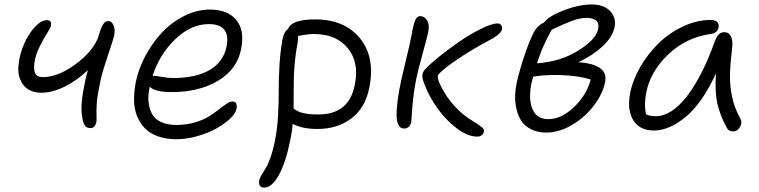

<svg xmlns="http://www.w3.org/2000/svg" viewBox="-20 -578 3396 859"><path d="M165 -163.1Q109.9 -163.1 82.5 -200.7Q55.2 -238.3 64 -294.9Q68.4 -336.9 87.9 -381.6Q107.4 -426.3 135.7 -457Q164.1 -487.8 189.9 -487.8Q212.4 -487.8 208 -463.9Q207 -454.6 190.4 -428.7Q173.8 -402.8 156 -366.5Q138.2 -330.1 133.8 -295.9Q129.9 -265.1 137.9 -249Q146 -232.9 171.9 -232.9Q237.3 -232.9 312.7 -286.9Q388.2 -340.8 416 -402.8Q419.9 -412.1 420.9 -418Q431.6 -452.6 440.7 -468.3Q449.7 -483.9 464.8 -483.9Q479 -483.9 487.5 -465.8Q496.1 -447.8 491.2 -421.9Q487.3 -402.3 462.2 -328.1Q437 -253.9 431.2 -224.1Q412.1 -138.2 412.1 -97.2Q411.1 -81.5 411.9 -57.9Q412.6 -34.2 411.1 -32.2Q405.3 -4.9 383.8 -4.9Q365.2 -4.9 357.4 -20.3Q349.6 -35.6 346.2 -64.9Q338.9 -114.7 362.8 -224.1Q362.8 -225.1 373 -264.2Q325.7 -218.8 270.3 -190.9Q214.8 -163.1 165 -163.1Z M769.5 44.9Q723.6 44.9 688 32.5Q652.3 20 629.6 -2.7Q606.9 -25.4 593.8 -57.1Q580.6 -88.9 579.8 -126.7Q579.1 -164.6 586.9 -208Q598.6 -267.6 629.2 -325.7Q659.7 -383.8 702.6 -430.4Q745.6 -477.1 803 -506.1Q860.4 -535.2 919.9 -535.2Q999 -535.2 1037.4 -488.3Q1075.7 -441.4 1058.6 -357.9Q1041 -268.1 956.1 -217Q871.1 -166 748.5 -166Q673.8 -166 649.9 -189.9Q641.6 -154.8 644.5 -123.5Q647.5 -92.3 659.7 -69.1Q671.9 -45.9 699.7 -32.5Q727.5 -19 768.6 -19Q812 -19 849.9 -29.8Q887.7 -40.5 912.6 -55.9Q937.5 -71.3 957.3 -86.9Q977.1 -102.5 992.9 -113.3Q1008.8 -124 1019.5 -124Q1044.9 -124 1037.6 -88.9Q1033.2 -69.3 1008.3 -46.1Q983.4 -22.9 947 -2.7Q910.6 17.6 862.5 31.2Q814.5 44.9 769.5 44.9ZM669.9 -238.8Q676.8 -238.8 703.6 -233.9Q730.5 -229 753.9 -229Q857.9 -229 918.9 -265.4Q980 -301.8 993.7 -370.1Q1013.2 -470.2 913.6 -470.2Q835 -470.2 764.6 -403.1Q694.3 -335.9 662.6 -238.8Z M1400.4 -1Q1331.5 -1 1289.6 -23.9Q1286.6 9.8 1279.3 45.9Q1258.8 148.9 1227.5 205.1Q1196.3 261.2 1162.6 261.2Q1133.8 261.2 1140.1 228Q1142.1 217.8 1150.4 204.1Q1158.7 190.4 1168.2 175.8Q1177.7 161.1 1189.7 127.7Q1201.7 94.2 1210.4 49.8Q1220.2 2.4 1223.9 -59.3Q1227.5 -121.1 1227.1 -171.9Q1226.6 -222.7 1230.5 -287.4Q1234.4 -352.1 1244.1 -403.8Q1251.5 -438 1268.6 -448.2Q1284.2 -491.2 1390.1 -491.2Q1522 -491.2 1590.8 -406.2Q1659.7 -321.3 1632.3 -186Q1614.7 -95.7 1552.2 -48.3Q1489.7 -1 1400.4 -1ZM1310.5 -380.9Q1303.2 -343.3 1299.3 -301.5Q1295.4 -259.8 1294.7 -232.7Q1293.9 -205.6 1293.9 -158.7Q1293.9 -111.8 1293.5 -91.8L1299.8 -87.9Q1305.7 -84 1308.1 -82.8Q1310.5 -81.5 1317.9 -78.1Q1325.2 -74.7 1332.3 -73.2Q1339.4 -71.8 1350.1 -69.6Q1360.8 -67.4 1374.5 -66.7Q1388.2 -65.9 1404.3 -65.9Q1542.5 -65.9 1567.4 -199.2Q1587.9 -299.3 1535.9 -362.5Q1483.9 -425.8 1384.3 -425.8Q1358.4 -425.8 1313.5 -417Q1314.9 -401.4 1310.5 -380.9Z M1788.1 -2.9Q1755.4 -2.9 1754.4 -61.8Q1753.4 -120.6 1776.4 -225.1Q1780.8 -246.6 1796.9 -312.3Q1813 -377.9 1820.3 -416Q1821.3 -420.4 1823.2 -430.9Q1825.2 -441.4 1826.2 -448.2Q1832.5 -478 1839.8 -491.9Q1847.2 -505.9 1859.4 -505.9Q1879.4 -505.9 1890.9 -486.8Q1902.3 -467.8 1896 -435.1Q1891.6 -413.1 1870.1 -335.4Q1848.6 -257.8 1842.3 -225.1Q1833.5 -181.2 1828.6 -137.5Q1823.7 -93.8 1822.3 -65.4Q1820.8 -37.1 1820.3 -33.2Q1817.4 -19 1809.1 -11Q1800.8 -2.9 1788.1 -2.9ZM2115.2 33.2Q2074.2 33.2 2026.6 -1.5Q1979 -36.1 1939.9 -89.6Q1900.9 -143.1 1879.4 -200.2Q1867.2 -228 1870.1 -246.1Q1873.5 -260.7 1885.3 -271Q1901.9 -290 1943.4 -323.5Q1984.9 -356.9 2033.4 -390.6Q2082 -424.3 2131.1 -448.7Q2180.2 -473.1 2206.1 -473.1Q2217.3 -473.1 2222.2 -465.6Q2227.1 -458 2226.1 -449.2Q2225.6 -443.8 2222.7 -438.7Q2219.7 -433.6 2214.4 -428.2Q2209 -422.9 2203.6 -418.7Q2198.2 -414.6 2189 -409.2Q2179.7 -403.8 2173.3 -400.1Q2167 -396.5 2155.5 -390.4Q2144 -384.3 2138.2 -380.9Q2061 -337.9 2001.5 -295.2Q1941.9 -252.4 1939 -238.8Q1935.1 -218.3 1970.7 -160.2Q2006.3 -102.1 2063 -58.1Q2075.7 -48.3 2099.6 -33.7Q2123.5 -19 2135 -9.5Q2146.5 0 2145 8.8Q2144 19 2136 26.1Q2127.9 33.2 2115.2 33.2Z M2424.3 15.1Q2385.3 15.1 2356.7 0.7Q2328.1 -13.7 2313 -36.4Q2297.9 -59.1 2290.8 -89.1Q2283.7 -119.1 2284.7 -148.9Q2285.6 -178.7 2292 -209Q2305.2 -267.6 2326.9 -331.5Q2348.6 -395.5 2369.1 -435.1Q2384.8 -464.4 2415 -478Q2431.2 -502 2485.4 -524.9Q2564.5 -558.1 2627 -558.1Q2680.7 -558.1 2709 -529.1Q2737.3 -500 2730 -458Q2721.2 -413.1 2675.8 -370.8Q2630.4 -328.6 2567.4 -299.8Q2632.3 -295.4 2664.1 -273.7Q2695.8 -252 2687 -210Q2675.8 -155.8 2635.5 -103.8Q2595.2 -51.8 2537.8 -18.3Q2480.5 15.1 2424.3 15.1ZM2604 -498Q2575.2 -498 2538.8 -484.6Q2502.4 -471.2 2448.2 -444.8Q2446.8 -442.4 2440.2 -429.9Q2433.6 -417.5 2429.9 -410.4Q2426.3 -403.3 2419.2 -388.7Q2412.1 -374 2406.7 -361.3Q2401.4 -348.6 2394.8 -330.8Q2388.2 -313 2382.3 -294.9Q2486.3 -301.8 2566.2 -351.1Q2646 -400.4 2656.2 -448.2Q2661.1 -474.6 2646.5 -486.3Q2631.8 -498 2604 -498ZM2356.9 -202.1Q2343.8 -132.3 2362.8 -88.6Q2381.8 -44.9 2433.1 -44.9Q2491.2 -44.9 2547.6 -98.4Q2604 -151.9 2623 -222.2Q2573.2 -238.3 2498.8 -241.7Q2424.3 -245.1 2365.2 -234.9Q2362.8 -227.5 2356.9 -202.1Z M2905.8 5.9Q2841.3 5.9 2813 -40.5Q2784.7 -86.9 2799.8 -164.1Q2811.5 -222.2 2845.5 -280.3Q2879.4 -338.4 2926.8 -384.5Q2974.1 -430.7 3035.9 -459.7Q3097.7 -488.8 3159.7 -488.8Q3178.2 -488.8 3188 -480Q3197.8 -471.2 3194.8 -455.1Q3189.9 -430.2 3158.7 -425.8Q3050.8 -411.1 2970.2 -335Q2889.6 -258.8 2871.1 -163.1Q2860.8 -111.3 2870.1 -66.9Q2884.8 -58.1 2914.1 -58.1Q2982.9 -58.1 3051.8 -145.5Q3120.6 -232.9 3179.7 -397Q3193.8 -434.1 3220.7 -434.1Q3240.2 -434.1 3249.8 -416Q3259.3 -397.9 3255.9 -368.2Q3247.1 -291.5 3245.8 -244.1Q3244.6 -196.8 3255.1 -146Q3265.6 -95.2 3292 -47.9Q3302.2 -30.8 3291 -10.5Q3279.8 9.8 3260.7 9.8Q3248 9.8 3241.2 4.9Q3234.4 0 3229 -11.2Q3201.7 -61.5 3189.7 -113.5Q3177.7 -165.5 3183.1 -250Q3153.3 -183.1 3117.2 -132.3Q3081.1 -81.5 3044.4 -52.2Q3007.8 -22.9 2973.1 -8.5Q2938.5 5.9 2905.8 5.9Z"/></svg>

Font: Shantell Sans Irregular
Style: Italic
Weight: 300
Italic angle: -11.31°
Designer: Stephen Nixon, Anya Danilova, Shantell Martin
Foundry: Arrow Type
Version: Version 1.006;[9816181b4]